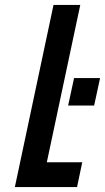

<svg xmlns="http://www.w3.org/2000/svg" viewBox="-20 -755 424 775"><path d="M196 -735H304L169 -100H312L291 0H40ZM279 -440H384L360 -329H255Z"/></svg>

Font: League Gothic Italic
Style: Regular
Weight: 400
Designer: Tyler Finck
Foundry: The League of Moveable Type
Version: Version 1.001;PS 001.001;hotconv 1.0.56;makeotf.lib2.0.21325